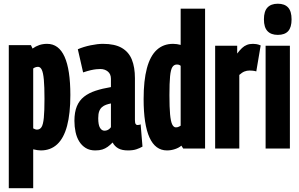

<svg xmlns="http://www.w3.org/2000/svg" viewBox="-20 -786 1581 1016"><path d="M26.5 210V-547H143.8L152.2 -529.1Q169.1 -541.3 188.3 -547.7Q207.4 -554 229.3 -554Q291 -554 321.7 -485.7Q352.3 -417.3 352.3 -283Q352.3 -185.3 335 -120.2Q317.7 -55.1 282.8 -22.6Q247.8 10 196 10Q188.1 10 177.2 8.4Q166.2 6.7 155.7 4.1V210ZM175.6 -100.1Q191.2 -100.1 199.8 -113.6Q208.3 -127 211.9 -162.6Q215.4 -198.1 215.4 -262.7Q215.4 -328 212 -364.6Q208.6 -401.3 201.1 -416.8Q193.6 -432.4 180.9 -432.4Q176.9 -432.4 172.5 -431.4Q168.1 -430.5 164.2 -428.8Q160.3 -427.1 155.7 -423.7V-106.7Q162.2 -103.4 166.5 -101.8Q170.8 -100.1 175.6 -100.1Z M373.8 -146.6Q373.8 -192.4 386.7 -223.5Q399.6 -254.6 424.7 -274.3Q449.8 -294 485.7 -305.8Q521.6 -317.6 567 -325.2V-368.8Q567 -394.2 550.7 -407.5Q534.4 -420.8 511.2 -420.8Q502 -420.8 489.4 -419.6Q476.8 -418.4 459.9 -414.5Q443 -410.6 419.8 -402.8L391.8 -525.4Q422.2 -538.6 459.4 -546.3Q496.6 -554 524.8 -554Q587.6 -554 624.6 -532.4Q661.6 -510.8 677.8 -470.4Q694 -430 694 -372.4V-151.8Q694 -135.2 697.8 -129.8Q701.6 -124.4 706.4 -124.4Q710.6 -124.4 715.5 -125.2Q720.4 -126 724.2 -128.2L734 -10.2Q719.6 -2 701.7 4Q683.8 10 657.2 10Q625 10 605.7 -1Q586.4 -12 576 -32Q563 -18.6 549.8 -9.1Q536.6 0.4 521.3 5.2Q506 10 484 10Q454.6 10 433.6 -2.9Q412.6 -15.8 399.2 -37.5Q385.8 -59.2 379.8 -87.5Q373.8 -115.8 373.8 -146.6ZM499.8 -160.4Q499.8 -125.2 509.1 -109.8Q518.4 -94.4 532.6 -94.4Q540 -94.4 546.4 -96.7Q552.8 -99 558.2 -103.5Q563.6 -108 567 -113V-238.6Q553 -235.8 541 -231.5Q529 -227.2 519.4 -218.8Q509.8 -210.4 504.8 -196.6Q499.8 -182.8 499.8 -160.4Z M949.4 0 939.8 -15.2Q926.4 -3.8 905.6 3.1Q884.8 10 863.6 10Q802 10 771 -58.4Q740 -126.8 740 -262Q740 -360 757.3 -424.8Q774.6 -489.6 809.4 -521.8Q844.2 -554 896 -554Q905.2 -554 916.2 -552.5Q927.2 -551 936 -548.4V-740H1065.2V0ZM936 -121V-438Q929.4 -442.6 925.3 -443.6Q921.2 -444.6 916.4 -444.6Q900.8 -444.6 892.1 -431Q883.4 -417.4 880 -382.5Q876.6 -347.6 876.6 -282Q876.6 -218.4 880 -181.1Q883.4 -143.8 891.1 -127.9Q898.8 -112 910.8 -112Q915.8 -112 920 -113.1Q924.2 -114.2 928.3 -116.4Q932.4 -118.6 936 -121Z M1235.1 -544V-502.6Q1248.6 -520.5 1260.6 -531.8Q1272.5 -543 1286.6 -548.5Q1300.7 -554 1318.8 -554Q1327 -554 1336.8 -552.5Q1346.6 -551 1359.4 -545.6L1336.2 -408.2Q1326.2 -411.2 1316.5 -412Q1306.8 -412.8 1300.6 -412.8Q1286.3 -412.8 1273.7 -407.8Q1261 -402.8 1246.3 -389.5V0H1118.5V-544Z M1450.1 -601.4Q1414.2 -601.4 1395.4 -621.4Q1376.6 -641.4 1376.6 -683.5Q1376.6 -726.3 1395.4 -746.3Q1414.2 -766.3 1450.1 -766.3Q1486.3 -766.3 1504.6 -746.3Q1522.9 -726.3 1522.9 -683.5Q1522.9 -641.4 1505 -621.4Q1487 -601.4 1450.1 -601.4ZM1385.5 0V-544H1514V0Z"/></svg>

Font: Georama ExtraCondensed Thin
Style: Regular
Weight: 100
Width: 2
Designer: Jean-Baptiste Levee
Foundry: Production Type
Version: Version 1.001